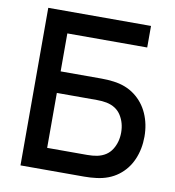

<svg xmlns="http://www.w3.org/2000/svg" viewBox="-81 -792 789 864"><g transform="rotate(10 313.5 -360.0)"><path d="M70 0V-720H539.5V-621.5H174.5V-448H361Q390 -448 416.5 -444.5Q473.5 -437.5 514.2 -406.8Q555 -376 576 -328.5Q597 -281 597 -224Q597 -167 576.2 -119.2Q555.5 -71.5 514.8 -41Q474 -10.5 416.5 -3.5Q390 0 361 0ZM357 -98.5Q382.5 -98.5 402.5 -102.5Q447.5 -112 469 -146Q490.5 -180 490.5 -224Q490.5 -268 469 -302Q447.5 -336 402.5 -345.5Q382.5 -349.5 357 -349.5H174.5V-98.5Z"/></g></svg>

Font: Hauora SemiBold
Style: Regular
Weight: 600
Designer: Wayne Shih
Foundry: WCYS
Version: Version 1.001